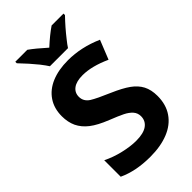

<svg xmlns="http://www.w3.org/2000/svg" viewBox="-281 -1019 1113 1113"><g transform="rotate(-45 275.5 -462.5)"><path d="M45.9 -30.3V-165.5Q94.7 -141.1 152.6 -127.4Q210.4 -113.8 256.8 -113.8Q317.4 -113.8 347.4 -135.5Q377.4 -157.2 377.4 -194.8Q377.4 -221.7 360.4 -240.7Q343.3 -259.8 314.7 -273.9Q286.1 -288.1 231.4 -309.6Q163.6 -336.4 126 -365.5Q88.4 -394.5 69.8 -433.1Q52.2 -471.2 52.2 -519.5Q52.2 -583.5 83.3 -629.6Q114.3 -675.8 171.6 -700Q229 -724.1 307.1 -724.1Q415 -724.1 522.5 -676.8L475.6 -559.6Q379.9 -603 305.7 -603Q254.9 -603 228.3 -583.3Q201.7 -563.5 201.7 -529.3Q201.7 -491.7 236.3 -469.2Q268.1 -449.2 351.6 -413.6Q416 -385.7 453.6 -358.9Q491.2 -332 509.8 -296.6Q528.3 -261.2 528.3 -210.4Q528.3 -139.6 494.1 -90.1Q460 -40.5 397.2 -15.4Q334.5 9.8 249 9.8Q131.3 9.8 45.9 -30.3ZM174.8 -820.3Q135.7 -868.7 85 -921.4V-933.6H183.1Q223.1 -905.3 282.2 -852.1Q338.4 -903.8 382.8 -933.6H480V-921.4Q429.7 -869.1 388.2 -815.9Q367.7 -790.5 356.9 -773.4H208.5Q198.2 -790 174.8 -820.3Z"/></g></svg>

Font: Viking Open Sans
Style: Bold
Weight: 700
Foundry: Ascender Corporation
Version: Version 2.001